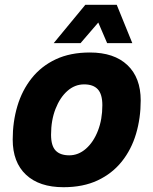

<svg xmlns="http://www.w3.org/2000/svg" viewBox="-20 -769 640 801"><path d="M245 12Q144 12 88.5 -40Q33 -92 33 -187Q33 -261 52.5 -326.5Q72 -392 112 -442.5Q152 -493 212.5 -521.5Q273 -550 355 -550Q456 -550 511.5 -497.5Q567 -445 567 -350Q567 -276 547.5 -210.5Q528 -145 488 -95Q448 -45 387.5 -16.5Q327 12 245 12ZM269 -121Q307 -121 338.5 -148.5Q370 -176 388.5 -223.5Q407 -271 407 -330Q407 -376 388 -396.5Q369 -417 331 -417Q292 -417 261 -389.5Q230 -362 211.5 -314.5Q193 -267 193 -207Q193 -161 212 -141Q231 -121 269 -121ZM204 -589 336 -749H467L532 -589H427L390 -675L316 -589Z"/></svg>

Font: Geist Mono ExtraBold
Style: Italic
Weight: 800
Italic angle: -12°
Monospace: yes
Designer: Basement.studio, Andrés Briganti, Mateo Zaragoza
Foundry: Basement.studio, Vercel, Andrés Briganti, Guido Ferreyra, Mateo Zaragoza
Version: Version 1.500; ttfautohint (v1.8.4.7-5d5b)